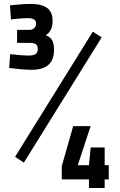

<svg xmlns="http://www.w3.org/2000/svg" viewBox="-20 -820 606 969"><path d="M138.5 -467.7Q115.1 -467.7 81.5 -470.9Q47.8 -474.1 26.3 -476.9L31.2 -546.8Q50.1 -544.4 78.8 -542Q107.6 -539.6 124.1 -539.6Q149.2 -539.6 159.9 -547.2Q170.6 -554.8 170.6 -572Q170.6 -590.4 160.5 -597Q150.4 -603.5 131.9 -603.5H66.3V-669.2H130.7Q143.3 -669.2 152.8 -678.3Q162.2 -687.4 162.2 -702.5Q162.2 -728.4 119.3 -728.4Q101.8 -728.4 76.4 -726.3Q51 -724.2 35.2 -721.9L30.3 -793.1Q52.8 -795.5 82 -797.9Q111.2 -800.3 132.6 -800.3Q190.1 -800.3 217.8 -779.9Q245.5 -759.5 245.5 -714.5Q245.5 -686.4 235.4 -668Q225.3 -649.6 210.2 -642.4Q230.6 -635.4 241.6 -619.1Q252.7 -602.9 252.7 -569.8Q252.7 -517.3 224.1 -492.5Q195.5 -467.7 138.5 -467.7ZM100.4 0.7 56 -28.6 448.6 -660.3 493.1 -631.2ZM428.9 128.7V85.5H291.7V18.7L349.3 -183.3H437.5L372.5 13.6H428.9L437.7 -75.6H508.2V13.6H528.9V85.5H508.2V128.7Z"/></svg>

Font: Titillium Web SemiBold
Style: Regular
Weight: 600
Designer: Mohamed Gaber, Accademia di Belle Arti di Urbino
Foundry: Kief Type Foundry, Accademia di Belle Arti di Urbino
Version: Version 3.000; ttfautohint (v1.8.4)